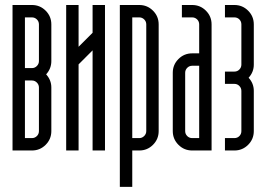

<svg xmlns="http://www.w3.org/2000/svg" viewBox="-20 -591 1046 754"><path d="M77.9 -48.7H105.4Q116.6 -48.7 124.7 -56.6Q132.9 -64.6 132.9 -76.2V-247.4Q132.9 -258.6 124.7 -266.8Q116.6 -274.9 105.4 -274.9H77.9ZM29.2 0V-571.4H105.4Q137 -571.4 159.3 -549.1Q181.6 -526.9 181.6 -495.2V-351.1Q181.6 -321.5 161.2 -299Q181.6 -276.6 181.6 -247.4V-76.2Q181.6 -44.6 159.3 -22.3Q137 0 105.4 0ZM105.4 -323.6Q116.6 -323.6 124.7 -331.7Q132.9 -339.9 132.9 -351.1V-495.2Q132.9 -506.9 124.7 -514.8Q116.6 -522.7 105.4 -522.7H77.9V-323.6Z M392.3 0H343.6V-393.2L288.6 -338.2V0H239.9Q239.9 0 239.9 -571.4H288.6V-407.3L343.6 -462.3V-571.4H392.3Q392.3 -571.4 392.3 0Z M499.4 -48.7H526.9Q538.1 -48.7 546.2 -56.9Q554.4 -65 554.4 -76.2V-495.2Q554.4 -506.9 546.2 -514.8Q538.1 -522.7 526.9 -522.7H499.4ZM450.6 142.9V-571.4H526.9Q558.5 -571.4 580.8 -549.1Q603.1 -526.9 603.1 -495.2V-76.2Q603.1 -44.6 580.8 -22.3Q558.5 0 526.9 0H499.4V142.9Z M762.2 -332.8H734.7Q723.4 -332.8 715.3 -324.7Q707.2 -316.5 707.2 -305.3V-76.2Q707.2 -64.6 715.3 -56.6Q723.4 -48.7 734.7 -48.7H762.2ZM734.7 -571.4Q766.3 -571.4 788.6 -549.1Q810.9 -526.9 810.9 -495.2V0H734.7Q703 0 680.8 -22.3Q658.5 -44.6 658.5 -76.2V-305.3Q658.5 -336.9 680.8 -359.2Q703 -381.5 734.7 -381.5H762.2V-495.2Q762.2 -506.9 754.1 -514.8Q745.9 -522.7 734.7 -522.7H694.3V-571.4Z M956.3 -285.7Q976.7 -263.6 976.7 -234.1V-76.2Q976.7 -44.6 954.4 -22.3Q932.1 0 900.5 0H863.4V-48.7H900.5Q912.1 -48.7 920 -56.6Q927.9 -64.6 927.9 -76.2V-234.1Q927.9 -245.3 920 -253.4Q912.1 -261.6 900.5 -261.6H863.4V-309.9H900.5Q912.1 -309.9 920 -318Q927.9 -326.1 927.9 -337.4V-495.2Q927.9 -506.9 920 -514.8Q912.1 -522.7 900.5 -522.7H863.4V-571.4H900.5Q932.1 -571.4 954.4 -549.1Q976.7 -526.9 976.7 -495.2V-337.4Q976.7 -307.8 956.3 -285.7Z"/></svg>

Font: Marapfhont
Style: Book
Weight: 400
Version: Version 0.15